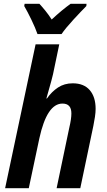

<svg xmlns="http://www.w3.org/2000/svg" viewBox="-20 -994 563 1014"><path d="M305 -814Q326 -845 368 -890.5Q410 -936 436 -962L437 -974H353Q309 -943 253 -891Q237 -916 219.5 -937.5Q202 -959 188 -974H110L108 -962Q125 -933 146 -889.5Q167 -846 178 -814ZM132 0 188 -264Q228 -447 310 -447Q357 -447 357 -395Q357 -366 346 -320L279 0H404L473 -329Q478 -353 481.5 -377Q485 -401 485 -419Q485 -482 454 -518Q423 -554 364 -554Q320 -554 286.5 -532Q253 -510 228 -474H225Q229 -490 240.5 -529Q252 -568 260 -602L293 -760H168L7 0Z"/></svg>

Font: Noto Sans UI SemiCondensed
Style: Bold Italic
Weight: 700
Width: 4
Designer: Monotype Design Team
Foundry: Monotype Imaging Inc.
Version: 1.001